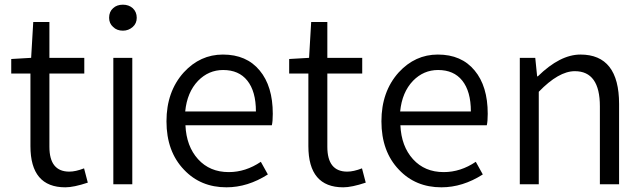

<svg xmlns="http://www.w3.org/2000/svg" viewBox="-20 -787 2750 820"><path d="M110 -163V-473H28V-535L113 -540L122 -693H191V-540H340V-473H191V-160Q191 -54 276 -54Q303 -54 339 -68L355 -7Q295 13 259 13Q110 13 110 -163Z M464 -540H545V0H464ZM463 -672Q446 -687 446 -711Q446 -737 463 -752Q479 -767 505 -767Q530 -767 547 -752Q564 -736 564 -711Q564 -687 547 -672Q529 -656 505 -656Q479 -656 463 -672Z M766 -62Q691 -140 691 -269Q691 -396 765 -478Q835 -554 932 -554Q1033 -554 1089 -486Q1145 -419 1145 -301Q1145 -269 1141 -252H772Q776 -162 826 -107Q876 -52 957 -52Q1029 -52 1094 -96L1124 -42Q1038 13 947 13Q837 13 766 -62ZM1073 -311Q1073 -397 1036 -443Q1000 -488 933 -488Q871 -488 826 -442Q779 -393 771 -311Z M1297 -163V-473H1215V-535L1300 -540L1309 -693H1378V-540H1527V-473H1378V-160Q1378 -54 1463 -54Q1490 -54 1526 -68L1542 -7Q1482 13 1446 13Q1297 13 1297 -163Z M1684 -62Q1609 -140 1609 -269Q1609 -396 1683 -478Q1753 -554 1850 -554Q1951 -554 2007 -486Q2063 -419 2063 -301Q2063 -269 2059 -252H1690Q1694 -162 1744 -107Q1794 -52 1875 -52Q1947 -52 2012 -96L2042 -42Q1956 13 1865 13Q1755 13 1684 -62ZM1991 -311Q1991 -397 1954 -443Q1918 -488 1851 -488Q1789 -488 1744 -442Q1697 -393 1689 -311Z M2200 -540H2266L2274 -461H2277Q2372 -554 2459 -554Q2624 -554 2624 -343V0H2542V-333Q2542 -483 2435 -483Q2366 -483 2281 -395V0H2200Z"/></svg>

Font: Noto Sans CJK KR DemiLight
Style: Regular
Weight: 350
Designer: Ryoko NISHIZUKA à€õÀ (kana & ideographs); Paul D. Hunt (Latin, Greek & Cyrillic); Wenlong ZHANG NG  (bopomofo); Sandoll 
Foundry: Adobe Systems Incorporated
Version: Version 1.004 April 21, 2017